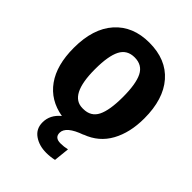

<svg xmlns="http://www.w3.org/2000/svg" viewBox="-268 -844 1225 1225"><g transform="rotate(45 345.0 -231.5)"><path d="M376 250Q312 250 267 218.5Q222 187 222 129Q222 61 281 13Q159 -8 93 -100.5Q27 -193 27 -348Q27 -522 112 -617.5Q197 -713 345 -713Q497 -713 580.5 -617Q664 -521 664 -348Q664 -220 614 -129Q564 -38 463 -1V0Q346 41 346 99Q346 143 398 143Q428 143 459 136L448 242Q413 250 376 250ZM345 -115Q414 -115 442.5 -172Q471 -229 471 -348Q471 -466 442.5 -523Q414 -580 345 -580Q277 -580 248 -523Q219 -466 219 -348Q219 -115 339 -115Z"/></g></svg>

Font: Trujillo ExtraBold
Style: Regular
Weight: 800
Designer: Fira Sans original fonts by bBox Type GmbH, Carrois Corporate GbR, & Edenspiekermann AG / Changes by Cristiano Sobral
Foundry: Fira Sans original fonts by bBox Type GmbH, Carrois Corporate GbR, & Edenspiekermann AG / Changes by Cristiano Sobral
Version: Version 4.301;July 28, 2020;FontCreator 13.0.0.2655 64-bit